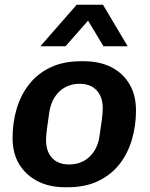

<svg xmlns="http://www.w3.org/2000/svg" viewBox="-20 -779 634 809"><path d="M254 10Q189 10 139.5 -15Q90 -40 61.5 -86Q33 -132 33 -198Q33 -262 50 -320Q67 -378 102.5 -423.5Q138 -469 192.5 -495Q247 -521 322 -521H333Q399 -521 448 -496.5Q497 -472 525 -425.5Q553 -379 553 -313Q553 -250 536 -191.5Q519 -133 484 -88Q449 -43 394.5 -16.5Q340 10 265 10ZM271 -86Q305 -86 331.5 -100Q358 -114 376 -141Q394 -168 399 -204Q405 -242 409 -273.5Q413 -305 413 -323Q413 -370 387.5 -398Q362 -426 315 -426Q282 -426 255 -411.5Q228 -397 211 -370.5Q194 -344 188 -308Q182 -269 178 -237.5Q174 -206 174 -189Q174 -141 199.5 -113.5Q225 -86 271 -86ZM150 -584 303 -759H414L518 -584H416L321 -742H395L256 -584Z"/></svg>

Font: Chivo Medium SemiBold
Style: Italic
Weight: 600
Italic angle: -8.05°
Version: Version 2.002